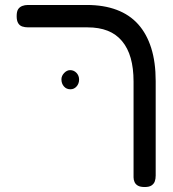

<svg xmlns="http://www.w3.org/2000/svg" viewBox="-20 -602 697 772"><path d="M562 150Q544 150 534.5 144.5Q525 139 521 130Q517 121 517 111V-274Q517 -328 505.5 -368.5Q494 -409 470.5 -437Q447 -465 412.5 -478.5Q378 -492 332 -492H93Q80 -492 69.5 -495.5Q59 -499 53 -509Q47 -519 47 -537Q47 -556 53 -565Q59 -574 69.5 -578Q80 -582 92 -582H329Q397 -582 449 -562.5Q501 -543 535.5 -504.5Q570 -466 588 -409Q606 -352 606 -276V104Q606 117 602.5 127Q599 137 589.5 143.5Q580 150 562 150ZM263 -243Q247 -243 237 -254.5Q227 -266 227 -283Q227 -297 238 -308.5Q249 -320 262 -320Q277 -320 287.5 -309Q298 -298 298 -282Q298 -266 288 -254.5Q278 -243 263 -243Z"/></svg>

Font: Fredoka SemiExpanded
Style: Regular
Weight: 400
Width: 6
Designer: Ben Nathan
Foundry: Milena B. Brandão, Ben Nathan
Version: Version 2.001